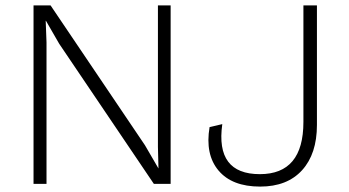

<svg xmlns="http://www.w3.org/2000/svg" viewBox="-20 -680 1289 710"><path d="M611 -660V0H549L199 -518L150 -603H149L152 -523V0H104V-660H167L516 -143L566 -57L564 -137V-660ZM1152 -660V-218Q1152 -111 1097 -50.5Q1042 10 942 10Q838 10 788 -49.5Q738 -109 755 -210L802 -221Q776 -36 941 -36Q1102 -36 1102 -229V-660Z"/></svg>

Font: Elaine Sans Light
Style: Regular
Weight: 300
Designer: Wei Huang
Foundry: Wei Huang
Version: Version 2.001;December 24, 2019;FontCreator 12.0.0.2547 64-b